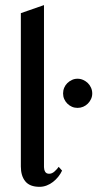

<svg xmlns="http://www.w3.org/2000/svg" viewBox="-20 -720 426 746"><path d="M221.2 -57.1Q215.3 -44.4 206.3 -33.2Q197.3 -22 186 -13.2Q174.8 -4.4 161.4 0.7Q147.9 5.9 133.8 5.9Q95.7 5.9 78.4 -15.4Q61 -36.6 61 -73.2V-668.9L150.9 -700.2V-70.8Q150.9 -61 155.3 -53Q159.7 -44.9 170.9 -44.9Q182.1 -44.9 192.1 -54Q202.1 -63 208 -71.8ZM338.4 -356.9Q338.4 -345.2 333.7 -335.2Q329.1 -325.2 321.3 -317.4Q313.5 -309.6 303.2 -305.2Q293 -300.8 281.2 -300.8Q269.5 -300.8 259.5 -305.2Q249.5 -309.6 241.7 -317.4Q233.9 -325.2 229.5 -335.2Q225.1 -345.2 225.1 -356.9Q225.1 -368.7 229.5 -379.2Q233.9 -389.6 241.7 -397.2Q249.5 -404.8 259.5 -409.4Q269.5 -414.1 281.2 -414.1Q293 -414.1 303.2 -409.4Q313.5 -404.8 321.3 -397.2Q329.1 -389.6 333.7 -379.2Q338.4 -368.7 338.4 -356.9Z"/></svg>

Font: Redressed
Style: Regular
Weight: 400
Designer: Astigmatic (AOETI)
Foundry: Astigmatic (AOETI)
Version: Version 1.001